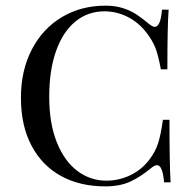

<svg xmlns="http://www.w3.org/2000/svg" viewBox="-20 -642 683 676"><path d="M54.2 0ZM505.4 -557.1Q517.6 -547.4 524.9 -547.4Q545.4 -547.4 550.3 -607.9H573.7Q569.3 -550.3 569.3 -397.9H546.4Q536.6 -450.2 526.6 -474.9Q516.6 -499.5 496.6 -525.9Q468.3 -563 429.4 -582.5Q390.6 -602.1 347.7 -602.1Q289.1 -602.1 245.1 -565.9Q201.2 -529.8 177.2 -461.9Q153.3 -394 153.3 -301.8Q153.3 -208 179.9 -141.4Q206.5 -74.7 252.2 -40.3Q297.9 -5.9 354.5 -5.9Q398.9 -5.9 439.5 -25.4Q480 -44.9 507.3 -82Q526.9 -107.9 536.4 -137Q545.9 -166 553.7 -220.2H576.7Q576.7 -62.5 580.6 0H557.6Q552.7 -60.5 532.7 -60.5Q524.9 -60.5 512.7 -50.8Q474.6 -19 438.2 -2.4Q401.9 14.2 350.6 14.2Q261.2 14.2 194.3 -22.7Q127.4 -59.6 90.6 -129.9Q53.7 -200.2 53.7 -297.9Q53.7 -393.6 91.8 -467.3Q129.9 -541 197.5 -581.5Q265.1 -622.1 351.6 -622.1Q385.3 -622.1 412.4 -613.5Q439.5 -605 460.2 -591.3Q481 -577.6 505.4 -557.1Z"/></svg>

Font: Playfair Display SC
Style: Regular
Weight: 400
Designer: Claus Eggers Sørensen
Foundry: Claus Eggers Sørensen
Version: Version 1.004;PS 001.004;hotconv 1.0.70;makeotf.lib2.5.58329